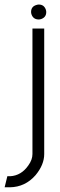

<svg xmlns="http://www.w3.org/2000/svg" viewBox="-61 -630 260 829"><path d="M79.1 -506.8H129.9V35.2Q129.9 81.1 92.8 126Q47.9 177.7 -18.6 178.7H-41L-29.3 130.9H-16.6Q31.2 127.9 61.5 84Q79.1 59.6 79.1 35.2ZM73.2 -578.1Q73.2 -601.6 95.7 -608.4Q101.6 -610.4 106.4 -610.4Q128.9 -610.4 136.7 -588.9Q138.7 -583 138.7 -578.1Q138.7 -555.7 117.2 -547.9Q111.3 -545.9 106.4 -545.9Q83 -545.9 75.2 -567.4Q73.2 -573.2 73.2 -578.1Z"/></svg>

Font: Post No Bills Colombo
Style: Regular
Weight: 400
Designer: Kosala Senevirathne, Siva Puranthara, Lasantha Premarathna, Tharique Azeez
Foundry: Mooniak
Version: Version 1.220 ; ttfautohint (v1.6)